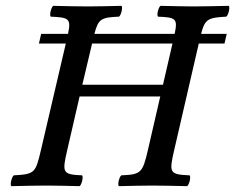

<svg xmlns="http://www.w3.org/2000/svg" viewBox="-20 -635 805 657"><path d="M576.2 -122 660.2 -486H748.2L755.8 -519H668C681.3 -570.2 692.1 -574.5 754.4 -578C761.8 -584 767.6 -609 763 -615C719.8 -614 666.5 -613 642.5 -613C618.5 -613 572.8 -614 529 -615C521.6 -609 515.8 -584 520.4 -578C581.5 -575.4 588.8 -571.9 577.6 -519H303C316.5 -571.2 326.9 -575.4 387.4 -578C394.8 -584 400.6 -609 396 -615C352.8 -614 306.5 -613 280.5 -613C248.5 -613 204.8 -614 162 -615C154.6 -609 148.8 -584 153.4 -578C216.2 -575.4 223.8 -571.2 212.7 -519H120.8L113.2 -486H205.2L120.2 -122C101.7 -43 99 -39 27.1 -35C19.7 -29 13.9 -4 18.5 2C61.8 1 108 0 139 0C167 0 210.8 1 252.5 2C259.9 -4 265.7 -29 261.1 -35C193.8 -38 191.9 -43 210.2 -122L252.4 -305H528.4L486.2 -122C467.9 -43 462.8 -38 395.1 -35C387.7 -29 381.9 -4 386.5 2C427.8 1 472 0 502 0C531 0 576.8 1 620.5 2C627.9 -4 633.7 -29 629.1 -35C559.8 -38 557.9 -43 576.2 -122ZM570.2 -486 537.7 -345H261.7L295.1 -486Z"/></svg>

Font: Linux Libertine Mono O
Style: Mono Oblique
Weight: 400
Italic angle: -13°
Designer: Philipp H. Poll
Foundry: Philipp H. Poll
Version: Version 5.1.7